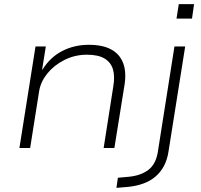

<svg xmlns="http://www.w3.org/2000/svg" viewBox="-20 -717 976 930"><path d="M74 0 152 -492H202L184 -380H186Q223 -440 281.5 -470Q340 -500 410 -500Q477 -500 518.5 -477.5Q560 -455 576.5 -411.5Q593 -368 583 -305L534 0H482L529 -300Q537 -348 527 -381.5Q517 -415 486.5 -433.5Q456 -452 401 -452Q343 -452 293 -427Q243 -402 210.5 -362.5Q178 -323 170 -278L126 0ZM835 -627 846 -697H920L910 -627ZM544 193 551 144 606 139Q663 133 698.5 106Q734 79 744 22L825 -492H877L796 18Q790 57 774 87Q758 117 733.5 138Q709 159 675.5 171.5Q642 184 602 188Z"/></svg>

Font: Nunito Sans 7pt SemiExpanded ExtraLight
Style: Italic
Weight: 250
Width: 6
Italic angle: -9°
Designer: Vernon Adams
Foundry: Vernon Adams
Version: Version 3.101;gftools[0.9.27]